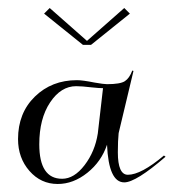

<svg xmlns="http://www.w3.org/2000/svg" viewBox="-20 -455 433 479"><path d="M187 -343 90 -421 104 -435 197 -353 290 -435 304 -421 207 -343ZM224 -122 237 -235Q228 -235 209 -237Q184 -240 170 -240Q132 -240 105 -199.5Q78 -159 78 -95Q78 -9 135 -9Q165 -9 191 -43Q217 -77 224 -122ZM276 -123Q274 -104 274 -75Q274 -19 299 -19Q332 -19 389 -67L393 -64Q319 0 290 0Q251 0 247 -94Q233 -52 198 -24Q163 4 124 4Q82 4 53.5 -28.5Q25 -61 25 -108Q25 -173 67 -214Q109 -255 172 -255Q186 -255 216 -249Q239 -245 247 -245Q280 -245 291.5 -252.5Q303 -260 310 -279L313 -278Z"/></svg>

Font: Kleymissky
Style: Regular
Weight: 500
Italic angle: -8°
Designer: gluk
Foundry: gluk
Version: Version 0.283